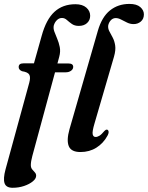

<svg xmlns="http://www.w3.org/2000/svg" viewBox="-41 -748 737 956"><path d="M52 -414Q52 -432.5 75 -432.5H128L166.5 -569.5Q189 -651.5 230.2 -689.2Q271.5 -727 334.5 -727Q369.5 -727 388.8 -710.2Q408 -693.5 408 -669.5Q408 -647.5 392.5 -633.2Q377 -619 351.5 -619Q330.5 -619 316.8 -628.8Q303 -638.5 292 -648.5Q281 -658.5 267.5 -658.5Q253.5 -658.5 242.8 -648.2Q232 -638 227 -622Q223.5 -607.5 229.5 -591Q235.5 -574.5 243.8 -555.2Q252 -536 256.5 -513.8Q261 -491.5 254 -465.5L245 -432H299.5Q323.5 -432 323.5 -415Q323.5 -403.5 312.8 -395.8Q302 -388 287 -388H233L120 28.5Q112.5 56.5 112.5 73.5Q112.5 87 119 95Q125.5 103 132.2 110Q139 117 139 127Q139 141.5 122.2 155.2Q105.5 169 78.8 178Q52 187 22 187Q-10.5 187 -18.2 164.5Q-26 142 -13.5 95.5L104.5 -335.5Q112 -363 105 -376Q98 -389 68.5 -393.5Q52 -400.5 52 -414ZM603.5 -728.5Q639.5 -728.5 657.5 -712.8Q675.5 -697 675.5 -676.5Q675.5 -654 660.5 -641Q645.5 -628 624 -628Q607.5 -628 592 -635.5Q576.5 -643 562.2 -650.5Q548 -658 535.5 -658Q520.5 -658 510.2 -646.5Q500 -635 497.5 -619.5Q496.5 -605 503.8 -591.5Q511 -578 520 -561.2Q529 -544.5 532.5 -521.5Q536 -498.5 526.5 -465.5L429.5 -133Q417.5 -92.5 420.5 -79.2Q423.5 -66 435 -66Q444 -66 454.2 -72.2Q464.5 -78.5 479 -96Q486 -103.5 491.5 -102.5Q497.5 -102 499.5 -94Q501.5 -86 494 -72Q473.5 -34.5 439 -12.8Q404.5 9 359.5 9Q313.5 9 301.5 -20.2Q289.5 -49.5 305 -104.5L446 -594Q466 -663.5 506.5 -696Q547 -728.5 603.5 -728.5Z"/></svg>

Font: Fraunces 144pt Soft SemiBold
Style: Italic
Weight: 600
Italic angle: -16°
Version: Version 1.000;[b76b70a41]